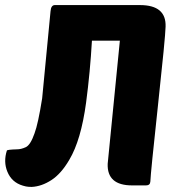

<svg xmlns="http://www.w3.org/2000/svg" viewBox="-21 -730 711 756"><path d="M320 -710H530Q634 -710 631 -625Q630 -583 601 -315Q572 -47 571 -15Q570 0 554 0H499Q400 0 403 -85L451 -570H341Q334 -447 318 -326Q298 -178 252 -101Q220 -46 181.5 -21Q143 4 104 6Q100 6 91 5.5Q82 5 69 1Q25 -12 8 -54Q-8 -93 6 -137Q7 -141 46 -142Q62 -142 80.5 -150.5Q99 -159 115 -205Q129 -242 145 -343Q148 -371 178 -686Q180 -710 195 -710Z"/></svg>

Font: PoetsenOne
Style: Regular
Weight: 400
Designer: Rodrigo Fuenzalida, Pablo Impallari
Foundry: Pablo Impallari, Rodrigo Fuenzalida
Version: Version 1.000